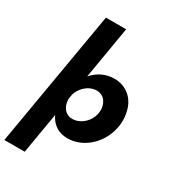

<svg xmlns="http://www.w3.org/2000/svg" viewBox="-247 -892 1081 1225"><g transform="rotate(30 294.0 -280.0)"><path d="M140 220 191 -80C194 -74 197 -68 200 -63C227 -18 271 10 332 10C454 10 563 -94 581 -230C583 -243 583 -255 583 -267C583 -297 578 -327 567 -358C544 -421 485 -470 404 -470C343 -470 289 -444 249 -400C248 -398 246 -396 245 -395L310 -780H161L-10 220ZM426 -231C416 -165 357 -113 299 -113C298 -113 296 -113 295 -113C254 -113 224 -144 216 -187C215 -194 214 -200 214 -207C214 -209 214 -212 214 -214L220 -250C223 -259 227 -267 232 -276C256 -319 299 -348 343 -348C409 -348 428 -287 428 -253C428 -246 427 -238 426 -231Z"/></g></svg>

Font: Jost
Style: Bold Italic
Weight: 700
Italic angle: -5°
Version: Version 3.710